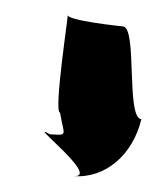

<svg xmlns="http://www.w3.org/2000/svg" viewBox="-36 -365 328 393"><g transform="rotate(5 128.5 -168.5)"><path d="M73 -85C19 -111 188 -4 128 -4C194 -4 246 -58 257 -132C225 -132 233 -318 203 -318C197 -318 86 -320 88 -332C91 -348 76 -130 90 -131C102 -84 112 -86 73 -85Z"/></g></svg>

Font: Recovery
Style: Obl
Weight: 400
Version: Version 0.27